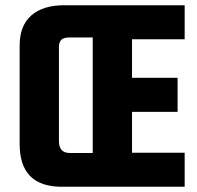

<svg xmlns="http://www.w3.org/2000/svg" viewBox="-20 -713 752 733"><path d="M246 -129H334V-570H246Q222 -570 213.5 -560.5Q205 -551 205 -533V-175Q205 -129 246 -129ZM685 -563H484V-416H658V-286H484V-130H685V0H216Q55 0 55 -163V-539Q55 -615 99.5 -654Q144 -693 225 -693H685Z"/></svg>

Font: Khand Black
Style: Regular
Weight: 900
Designer: Sanchit Sawaria and Jyotish Sonowal (Devanagari), Satya Rajpurohit (Latin)
Foundry: Indian Type Foundry
Version: Version 2.000;PS 1.0;hotconv 1.0.79;makeotf.lib2.5.61930